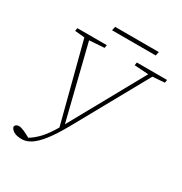

<svg xmlns="http://www.w3.org/2000/svg" viewBox="-191 -932 1053 1112"><g transform="rotate(30 335.5 -376.0)"><path d="M68 -657 71 -677H268L265 -657L165 -650L287 -159L560 -651L466 -657L469 -677H671L668 -657L588 -651L318 -165Q275 -88 239.5 -43Q204 2 173.5 21.5Q143 41 113 41Q79 41 60 30Q41 19 36 3Q38 -8 45.5 -12.5Q53 -17 62 -17Q76 -17 98 -7.5Q120 2 142 15Q174 -4 204.5 -36.5Q235 -69 269 -127L133 -651ZM251 -767 257 -793H549L543 -767Z"/></g></svg>

Font: Source Serif Pro ExtraLight
Style: Italic
Weight: 200
Italic angle: -12°
Designer: Frank Grießhammer
Foundry: Adobe Systems Incorporated
Version: Version 3.001;hotconv 1.0.111;makeotfexe 2.5.65597